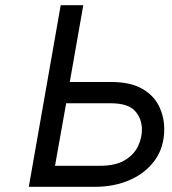

<svg xmlns="http://www.w3.org/2000/svg" viewBox="-20 -720 662 740"><path d="M91 0 214 -700H301L249 -404H408Q482.5 -404 527.5 -378.2Q572.5 -352.5 592.8 -311Q613 -269.5 613 -222Q613 -153.5 577.8 -103.8Q542.5 -54 482 -27Q421.5 0 346 0ZM192 -81H364Q426 -81 461.5 -102.8Q497 -124.5 512 -156.5Q527 -188.5 527 -220Q527 -263 500.2 -292.5Q473.5 -322 406 -322H235Z"/></svg>

Font: Overpass
Style: Italic
Weight: 400
Italic angle: -10°
Designer: Delve Withrington, Dave Bailey, Thomas Jockin
Foundry: Delve Fonts LLC
Version: Version 4.000